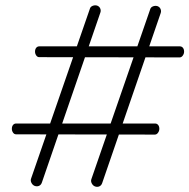

<svg xmlns="http://www.w3.org/2000/svg" viewBox="-20 -701 719 729"><path d="M129 -525H663Q670 -525 674.5 -519.5Q679 -514 679 -505Q679 -497 674 -490Q669 -483 662 -483L129 -484Q122 -484 117.5 -490.5Q113 -497 113 -505Q113 -514 117.5 -519.5Q122 -525 129 -525ZM590 -651 368 -6Q365 3 357.5 6.5Q350 10 341 7Q333 4 328.5 -4.5Q324 -13 327 -21L550 -665Q552 -673 560 -676.5Q568 -680 577 -678Q586 -675 589.5 -667Q593 -659 590 -651ZM41 -232H569Q576 -232 580.5 -226.5Q585 -221 585 -212Q585 -204 580 -197Q575 -190 568 -190L41 -191Q34 -191 29.5 -197.5Q25 -204 25 -212Q25 -221 29.5 -226.5Q34 -232 41 -232ZM361 -653 139 -8Q136 1 128.5 4.5Q121 8 112 5Q104 2 99.5 -6.5Q95 -15 98 -23L321 -667Q323 -675 331 -678.5Q339 -682 348 -680Q357 -677 360.5 -669Q364 -661 361 -653Z"/></svg>

Font: SN Pro Thin
Style: Italic
Weight: 200
Italic angle: -9°
Designer: Tobias Whetton
Foundry: Supernotes
Version: Version 1.003;Glyphs 3.3 (3324)